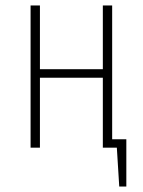

<svg xmlns="http://www.w3.org/2000/svg" viewBox="-20 -540 522 702"><path d="M390.1 -30.8H441.9V142.1H416L407.2 0H356V-255.9H126V0H91.8V-520H126V-287.1H356V-520H390.1Z"/></svg>

Font: Fira Sans Compressed UltraLight
Style: Regular
Weight: 200
Width: 1
Designer: Carrois Corporate & Edenspiekermann AG
Foundry: Carrois Corporate GbR & Edenspiekermann AG
Version: Version 4.203;PS 004.203;hotconv 1.0.88;makeotf.lib2.5.64775